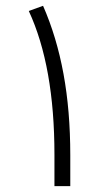

<svg xmlns="http://www.w3.org/2000/svg" viewBox="-20 -631 358 651"><path d="M126 -611.3Q172.4 -505.4 195.3 -380.4Q218.3 -255.4 218.3 -105V0H164.6V-106.4Q164.6 -406.2 77.6 -593.8Z"/></svg>

Font: Vazir Thin
Style: Thin
Weight: 100
Designer: Saber Rastikerdar
Foundry: Saber Rastikerdar
Version: Version 30.0.0